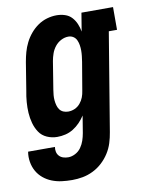

<svg xmlns="http://www.w3.org/2000/svg" viewBox="-92 -599 676 874"><g transform="rotate(-10 246.5 -162.5)"><path d="M171 213Q146 213 122.5 210Q99 207 77.5 198.5Q56 190 38.5 175.5Q21 161 10 141.5Q-1 122 -5 98.5Q-9 75 -5 51H119Q117 63 119.5 74Q122 85 129.5 93Q137 101 148 104.5Q159 108 171 108Q187 108 203.5 99.5Q220 91 230.5 76Q241 61 246.5 44.5Q252 28 255 11L268 -68Q257 -51 243 -36.5Q229 -22 212 -11.5Q195 -1 176 3.5Q157 8 138 8Q113 8 90.5 -2Q68 -12 55 -31.5Q42 -51 35.5 -74.5Q29 -98 27.5 -122.5Q26 -147 28 -172.5Q30 -198 35 -223L56 -353Q60 -376 66 -397.5Q72 -419 82.5 -440Q93 -461 108.5 -479.5Q124 -498 143.5 -511.5Q163 -525 185.5 -531.5Q208 -538 230 -538Q250 -538 268.5 -532Q287 -526 299.5 -512.5Q312 -499 319.5 -481.5Q327 -464 330 -445L344 -530H490V-425H452L377 28Q373 53 365.5 77Q358 101 344 123Q330 145 310.5 163Q291 181 267.5 192.5Q244 204 219.5 208.5Q195 213 171 213ZM207 -97Q223 -97 237.5 -103.5Q252 -110 262.5 -122.5Q273 -135 278.5 -149.5Q284 -164 286 -179L308 -309Q310 -322 311.5 -335Q313 -348 313 -360.5Q313 -373 311 -385.5Q309 -398 304 -409Q299 -420 289 -426.5Q279 -433 266 -433Q249 -433 232.5 -424.5Q216 -416 204.5 -401.5Q193 -387 187 -370Q181 -353 178 -336L157 -206Q155 -194 154 -182Q153 -170 154 -158.5Q155 -147 158 -135.5Q161 -124 167.5 -115Q174 -106 184.5 -101.5Q195 -97 207 -97Z"/></g></svg>

Font: Iosevka Curly Slab XBdObl
Style: Regular
Weight: 800
Italic angle: -9°
Monospace: yes
Designer: Belleve Invis
Foundry: Belleve Invis
Version: Version 11.1.0; ttfautohint (v1.8.3)